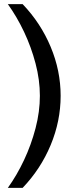

<svg xmlns="http://www.w3.org/2000/svg" viewBox="-20 -756 379 934"><path d="M90 -736Q178 -644 226.5 -528Q275 -412 275 -290Q275 -167 226.5 -50.5Q178 66 90 158H18Q62 97 97 22.5Q132 -52 153 -132.5Q174 -213 174 -290Q174 -367 153 -447Q132 -527 97 -601Q62 -675 18 -736Z"/></svg>

Font: Archivo Expanded Medium
Style: Regular
Weight: 500
Width: 7
Designer: Hector Gatti
Foundry: Omnibus-Type
Version: Version 2.001